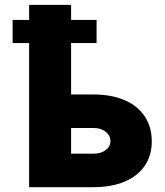

<svg xmlns="http://www.w3.org/2000/svg" viewBox="-20 -775 682 795"><path d="M379.9 -596.7H274.4V-383.8H367.2Q441.4 -383.8 495.8 -360.4Q550.3 -336.9 579.3 -293Q608.4 -249 608.4 -189.5Q608.4 -131.3 579.3 -88.6Q550.3 -45.9 495.8 -22.9Q441.4 0 367.2 0H100.6V-596.7H32.2V-692.4H100.6V-754.9H274.4V-692.4H379.9ZM367.2 -138.7Q397.5 -138.7 417.2 -153.3Q437 -168 437.5 -190.4Q437 -214.4 417.2 -229.7Q397.5 -245.1 367.2 -245.1H274.4V-138.7Z"/></svg>

Font: Pretendard GOV Black
Style: Regular
Weight: 900
Designer: Base glyphs from Inter by Rasmus Andersson; Hangeul glyphs from Noto Sans CJK(Source Han Sans) by Jang Soo-young and Kan
Foundry: Kil Hyung-jin
Version: Version 1.309